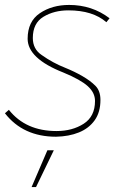

<svg xmlns="http://www.w3.org/2000/svg" viewBox="-25 -544 492 778"><path d="M202 10Q69 10 -5 -85L11 -99Q79 -13 204 -13Q268 -13 314 -42.5Q360 -72 360 -135Q360 -168 331 -194.5Q302 -221 232 -250Q87 -307 87 -387Q87 -457 136.5 -490.5Q186 -524 255 -524Q348 -524 419 -470L406 -454Q351 -502 252 -502Q194 -502 151 -476Q108 -450 108 -390Q108 -345 144 -321Q189 -289 240 -269Q277 -254 309 -235.5Q341 -217 361.5 -196.5Q382 -176 382 -139Q382 -89.5 358.8 -56.8Q335.5 -24 295 -7.5Q254.5 9 202 10ZM121 214H103L167 65H193Z"/></svg>

Font: Argentum Sans Thin
Style: Italic
Weight: 100
Italic angle: -11°
Designer: Julieta Ulanovsky (font), Cristiano Sobral (main changes and remaster)
Foundry: Julieta Ulanovsky (font), Cristiano Sobral (main changes and remaster)
Version: Version 2.007;June 15, 2022;FontCreator 14.0.0.2814 64-bit; 